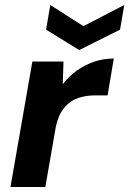

<svg xmlns="http://www.w3.org/2000/svg" viewBox="-20 -751 519 771"><path d="M22 0 110 -504H235L232 -413Q257 -445 288.5 -467.5Q320 -490 357.5 -503Q395 -516 437 -516L412 -368H364Q334 -368 307.5 -361.5Q281 -355 260 -339.5Q239 -324 224.5 -298.5Q210 -273 203 -235L162 0ZM479 -731 462 -632 298 -550 165 -632 182 -731 315 -646Z"/></svg>

Font: DM Sans ExtraBold
Style: Italic
Weight: 800
Italic angle: -10°
Designer: Colophon Foundry, Jonny Pinhorn
Foundry: Colophon Foundry
Version: Version 4.004;gftools[0.9.30]